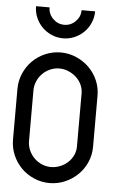

<svg xmlns="http://www.w3.org/2000/svg" viewBox="-55 -810 504 848"><g transform="rotate(5 197.5 -386.5)"><path d="M197 0Q161 0 128.5 -14Q96 -28 72 -52Q48 -76 34 -108.5Q20 -141 20 -177V-402Q20 -438 34 -470.5Q48 -503 72 -527Q96 -551 128.5 -565Q161 -579 197 -579Q233 -579 265.5 -565Q298 -551 322.5 -527Q347 -503 361 -471Q375 -439 375 -403V-176Q375 -140 361 -108Q347 -76 322.5 -52Q298 -28 265.5 -14Q233 0 197 0ZM304 -407Q304 -428 295 -446.5Q286 -465 271 -478.5Q256 -492 236.5 -500Q217 -508 197 -508Q176 -508 156.5 -499.5Q137 -491 122.5 -476.5Q108 -462 99.5 -442.5Q91 -423 91 -402V-177Q91 -156 99.5 -136.5Q108 -117 122.5 -102.5Q137 -88 156.5 -79.5Q176 -71 197 -71Q217 -71 236.5 -78.5Q256 -86 271 -99.5Q286 -113 295 -131.5Q304 -150 304 -171ZM130 -773Q130 -744 151 -723Q172 -702 201 -702Q230 -702 251 -723Q272 -744 272 -773H332Q332 -746 321.5 -722Q311 -698 293.5 -680.5Q276 -663 252 -652.5Q228 -642 201 -642Q174 -642 150 -652.5Q126 -663 108.5 -680.5Q91 -698 80.5 -722Q70 -746 70 -773H130Z"/></g></svg>

Font: Googee
Style: Regular
Weight: 400
Designer: Peter Wiegel
Foundry: CATFonts Peter Wiegel
Version: 1.000